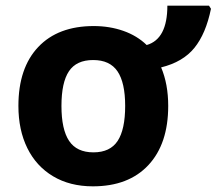

<svg xmlns="http://www.w3.org/2000/svg" viewBox="-20 -648 765 678"><path d="M45 -274Q45 -408 115 -482Q185 -556 311 -556Q367 -556 415.5 -539Q464 -522 498 -489Q571 -510 571 -628H718L725 -617Q707 -529 666.5 -479Q626 -429 549 -410Q574 -351 574 -274Q574 -140 504 -65Q434 10 308 10Q227 10 167.5 -25.5Q108 -61 76.5 -125Q45 -189 45 -274ZM422 -274Q422 -356 395 -396Q368 -436 309 -436Q250 -436 223.5 -396.5Q197 -357 197 -274Q197 -191 224 -150.5Q251 -110 310 -110Q369 -110 395.5 -150.5Q422 -191 422 -274Z"/></svg>

Font: OpenSansMMV
Style: Bold
Weight: 700
Foundry: Ascender Corporation
Version: Version 4.001